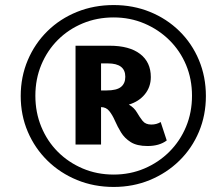

<svg xmlns="http://www.w3.org/2000/svg" viewBox="-20 -729 863 760"><path d="M430 11Q352 11 285 -16.5Q218 -44 168 -93Q118 -142 90 -207.5Q62 -273 62 -349Q62 -425 90 -491Q118 -557 168 -606Q218 -655 285 -682Q352 -709 430 -709Q507 -709 573.5 -682Q640 -655 690 -606Q740 -557 767.5 -491Q795 -425 795 -349Q795 -273 767.5 -207.5Q740 -142 690 -93Q640 -44 573.5 -16.5Q507 11 430 11ZM430 -38Q495 -38 551.5 -62Q608 -86 650.5 -128.5Q693 -171 716.5 -227.5Q740 -284 740 -350Q740 -416 716.5 -472Q693 -528 650.5 -570Q608 -612 551.5 -636Q495 -660 430 -660Q364 -660 307.5 -636.5Q251 -613 209 -571Q167 -529 143.5 -472.5Q120 -416 120 -350Q120 -284 143.5 -227Q167 -170 209 -128Q251 -86 307.5 -62Q364 -38 430 -38ZM564 -151Q522 -151 497.5 -166.5Q473 -182 459 -205Q445 -228 435 -251Q425 -274 412.5 -289.5Q400 -305 380 -305V-157H279V-548H414Q492 -548 534.5 -515.5Q577 -483 577 -424Q577 -385 553.5 -356Q530 -327 490 -315Q511 -303 522 -284Q533 -265 544.5 -250.5Q556 -236 579 -236Q600 -236 616 -246L640 -173Q611 -151 564 -151ZM407 -478H380V-371H402Q442 -371 459 -385Q476 -399 476 -425Q476 -478 407 -478Z"/></svg>

Font: Livvic SemiBold
Style: Italic
Weight: 600
Italic angle: -10°
Designer: Jacques Le Bailly, Baron von Fonthausen
Version: Version 1.001; ttfautohint (v1.8.2)